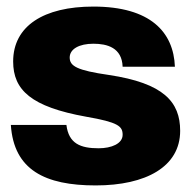

<svg xmlns="http://www.w3.org/2000/svg" viewBox="-20 -552 581 584"><path d="M271 12C424 12 528 -45 528 -154C528 -242 478 -299 311 -324C214 -338 192 -351 192 -377C192 -403 221 -419 264 -419C306 -419 351 -407 353 -349H512C508 -454 438 -532 264 -532C113 -532 20 -473 20 -365C20 -278 75 -227 242 -197C340 -180 353 -168 353 -142C353 -115 319 -101 280 -101C225 -101 189 -115 182 -172H13C22 -35 117 12 271 12Z"/></svg>

Font: Aspekta 850
Style: Regular
Weight: 850
Designer: Ivo Dolenc
Version: Version 2.000